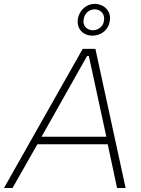

<svg xmlns="http://www.w3.org/2000/svg" viewBox="-53 -946 710 966"><path d="M-33 0H10L135 -220H489L536 0H579L427 -700H363ZM404 -767C451 -763 492 -793 499 -839C508 -884 478 -921 432 -926C386 -930 347 -898 339 -852C331 -807 359 -771 404 -767ZM409 -794C380 -797 362 -820 368 -850C373 -881 398 -901 428 -899C457 -896 476 -872 470 -841C466 -810 438 -792 409 -794ZM156 -258 385 -664H394L482 -258Z"/></svg>

Font: Fixel Display ExtraLight
Style: Italic
Weight: 200
Italic angle: -10°
Designer: AlfaBravo + MacPaw
Foundry: Kyrylo Tkachov, Marchela Mozhyna, Serhii Makarenko, Maria Weinstein, Zakhar Kryvoshyya
Version: Version 1.210;Glyphs 3.2 (3217)